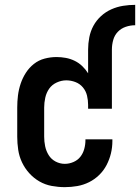

<svg xmlns="http://www.w3.org/2000/svg" viewBox="-20 -763 577 791"><path d="M343 -559Q343 -584 348 -609.5Q353 -635 365 -657Q377 -679 396 -696.5Q415 -714 438.5 -724.5Q462 -735 487 -739Q512 -743 537 -743V-659Q517 -659 498 -652.5Q479 -646 465.5 -632Q452 -618 446.5 -598.5Q441 -579 441 -559ZM247 8Q220 8 193 3Q166 -2 142.5 -15.5Q119 -29 100.5 -49.5Q82 -70 70.5 -94.5Q59 -119 55 -146Q51 -173 51 -200V-320Q51 -345 54 -369.5Q57 -394 65 -418Q73 -442 86.5 -463Q100 -484 119.5 -499.5Q139 -515 163.5 -521.5Q188 -528 213 -528Q232 -528 251 -524.5Q270 -521 287.5 -512.5Q305 -504 319 -490.5Q333 -477 343 -461V-559H441V-315H343V-331Q343 -350 338.5 -369Q334 -388 321.5 -403Q309 -418 290.5 -425Q272 -432 253 -432Q233 -432 213.5 -423Q194 -414 182.5 -397.5Q171 -381 166.5 -360.5Q162 -340 162 -320V-200Q162 -180 166 -160.5Q170 -141 180.5 -124Q191 -107 209 -97.5Q227 -88 247 -88Q265 -88 282.5 -95.5Q300 -103 311 -117Q322 -131 327 -149Q332 -167 332 -186V-189H443V-182Q443 -156 437 -131Q431 -106 419 -83Q407 -60 388.5 -42Q370 -24 347 -12.5Q324 -1 298.5 3.5Q273 8 247 8Z"/></svg>

Font: Iosevka
Style: Bold
Weight: 700
Monospace: yes
Designer: Belleve Invis
Foundry: Belleve Invis
Version: Version 32.5.0; ttfautohint (v1.8.4)